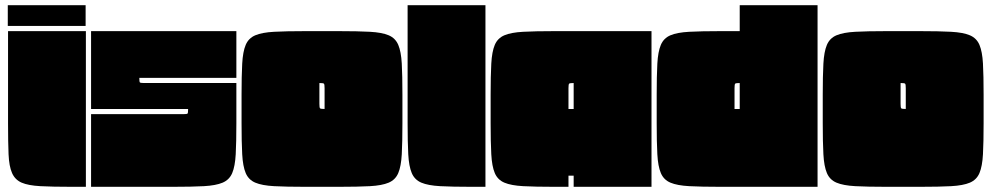

<svg xmlns="http://www.w3.org/2000/svg" viewBox="-20 -720 3821 740"><path d="M10 -700H310V-620H10ZM311 0H256Q182 0 135.5 -2.5Q89 -5 63.5 -16Q38 -27 26.5 -53Q15 -79 13 -125.5Q11 -172 11 -245V-600H311Z M331 -600H891V-420H517Q517 -405 519 -402.5Q521 -400 536 -400H891V-245Q891 -172 888.5 -125.5Q886 -79 875 -53Q864 -27 838 -16Q812 -5 766 -2.5Q720 0 646 0H331V-280H686Q701 -280 703 -282.5Q705 -285 705 -300H331Z M1286 -600Q1359 -600 1405.5 -597.5Q1452 -595 1478 -584Q1504 -573 1515 -547Q1526 -521 1528.5 -475Q1531 -429 1531 -355V-245Q1531 -172 1528.5 -125.5Q1526 -79 1515 -53Q1504 -27 1478 -16Q1452 -5 1406 -2.5Q1360 0 1286 0H1156Q1083 0 1036.5 -2.5Q990 -5 964 -16Q938 -27 927 -53Q916 -79 913.5 -125.5Q911 -172 911 -245V-355Q911 -428 913.5 -474.5Q916 -521 927 -547Q938 -573 964 -584Q990 -595 1036.5 -597.5Q1083 -600 1156 -600ZM1211 -400V-320Q1211 -305 1213.5 -302.5Q1216 -300 1231 -300V-380Q1231 -395 1228.5 -397.5Q1226 -400 1211 -400Z M1851 0H1796Q1723 0 1676.5 -2.5Q1630 -5 1604 -16Q1578 -27 1567 -53Q1556 -79 1553.5 -125.5Q1551 -172 1551 -245V-700H1851Z M2491 -600V0H2191V-43H2171V0H2116Q2043 0 1996.5 -2.5Q1950 -5 1924 -16Q1898 -27 1887 -53Q1876 -79 1873.5 -125.5Q1871 -172 1871 -245V-355Q1871 -428 1873.5 -474.5Q1876 -521 1887 -547Q1898 -573 1924 -584Q1950 -595 1996.5 -597.5Q2043 -600 2116 -600ZM2171 -300H2191V-400Q2176 -400 2173.5 -397.5Q2171 -395 2171 -380Z M2756 0Q2683 0 2636.5 -2.5Q2590 -5 2564 -16Q2538 -27 2527 -53Q2516 -79 2513.5 -125.5Q2511 -172 2511 -245V-355Q2511 -428 2513.5 -474.5Q2516 -521 2527 -547Q2538 -573 2564 -584Q2590 -595 2636.5 -597.5Q2683 -600 2756 -600H2831V-700H3131V0ZM2811 -300H2831V-400Q2816 -400 2813.5 -397.5Q2811 -395 2811 -380Z M3526 -600Q3599 -600 3645.5 -597.5Q3692 -595 3718 -584Q3744 -573 3755 -547Q3766 -521 3768.5 -475Q3771 -429 3771 -355V-245Q3771 -172 3768.5 -125.5Q3766 -79 3755 -53Q3744 -27 3718 -16Q3692 -5 3646 -2.5Q3600 0 3526 0H3396Q3323 0 3276.5 -2.5Q3230 -5 3204 -16Q3178 -27 3167 -53Q3156 -79 3153.5 -125.5Q3151 -172 3151 -245V-355Q3151 -428 3153.5 -474.5Q3156 -521 3167 -547Q3178 -573 3204 -584Q3230 -595 3276.5 -597.5Q3323 -600 3396 -600ZM3451 -400V-320Q3451 -305 3453.5 -302.5Q3456 -300 3471 -300V-380Q3471 -395 3468.5 -397.5Q3466 -400 3451 -400Z"/></svg>

Font: Badeen Display
Style: Regular
Weight: 400
Version: Version 1.000; ttfautohint (v1.8.4.7-5d5b)